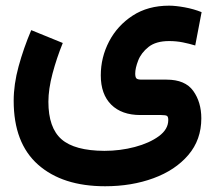

<svg xmlns="http://www.w3.org/2000/svg" viewBox="-20 -414 761 678"><path d="M201.7 -262.2Q180.2 -209.5 165.5 -154.3Q150.9 -99.1 150.9 -54.7Q150.9 37.1 197 77.6Q243.2 118.2 348.6 118.7Q404.3 118.7 456.1 105Q507.8 91.3 541 66.9Q574.2 42.5 574.2 9.8Q574.2 -1 570.1 -4.4Q565.9 -7.8 549.3 -7.8H475.6Q409.7 -7.8 372.8 -44.4Q335.9 -81.1 335.9 -147.9Q335.9 -211.4 365.2 -267.6Q394.5 -323.7 448.5 -358.9Q502.4 -394 577.1 -394Q599.6 -394 631.8 -388.2Q664.1 -382.3 691.9 -371.1L669.4 -253.4Q648.4 -259.8 625.5 -264.4Q602.5 -269 577.1 -269Q530.8 -269 504.6 -248.3Q478.5 -227.5 468 -200.4Q457.5 -173.3 457.5 -154.3Q457.5 -141.6 461.7 -137.2Q465.8 -132.8 480.5 -132.8H568.4Q633.8 -132.8 662.4 -93Q690.9 -53.2 690.9 3.9Q690.9 79.6 645 133.3Q599.1 187 522 215.3Q444.8 243.7 351.1 243.7Q200.7 243.7 114.5 167.5Q28.3 91.3 28.3 -58.1Q28.3 -116.2 45.7 -179.7Q63 -243.2 90.3 -307.6Z"/></svg>

Font: Vazir FD
Style: Bold-FD
Weight: 700
Designer: Saber Rastikerdar
Foundry: Saber Rastikerdar
Version: Version 30.1.0